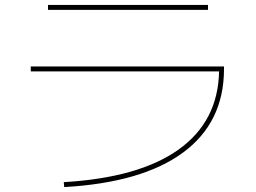

<svg xmlns="http://www.w3.org/2000/svg" viewBox="-20 -740 1040 780"><path d="M870 -450H105V-470H890V-460Q890 -243 724 -120.5Q558 2 241 20L239 0Q545 -18 705.5 -132.5Q866 -247 870 -450ZM175 -720H825V-700H175Z"/></svg>

Font: Enso Thin
Style: Regular
Weight: 100
Designer: Coji Morishita
Foundry: UNDERFOREST DESIGN
Version: Version 1.000